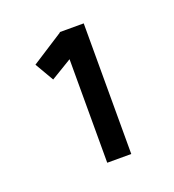

<svg xmlns="http://www.w3.org/2000/svg" viewBox="-70 -764 375 413"><g transform="rotate(-20 118.0 -557.5)"><path d="M109 -707H164V-408H109V-645L61 -616L36 -659L109 -706Z"/></g></svg>

Font: Gafata
Style: Regular
Weight: 400
Designer: Lautaro Hourcade
Foundry: Lautaro Hourcade
Version: Version 4.002; ttfautohint (v0.94.20-1c74) -l 7 -r 28 -G 0 -